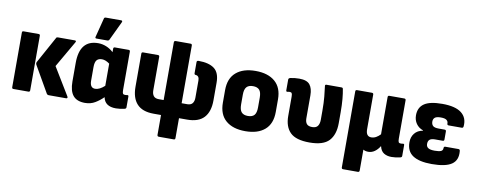

<svg xmlns="http://www.w3.org/2000/svg" viewBox="-73 -1089 4059 1630"><g transform="rotate(10 1956.5 -274.0)"><path d="M363 0Q353 0 347 -8L215 -238Q210 -248 214 -258L341 -489Q344 -497 356 -497H501Q518 -497 509 -481L378 -254L522 -17Q526 -10 524 -5Q522 0 513 0ZM59 0Q47 0 47 -14V-484Q47 -497 59 -497H189Q202 -497 202 -484V-14Q202 0 189 0Z M677 11Q608 11 575 -28.5Q542 -68 542 -150V-310Q542 -508 702 -508Q738 -508 772 -494Q806 -480 834 -454V-484Q834 -497 847 -497H965Q978 -497 978 -484V-153Q978 -130 983 -122.5Q988 -115 1001 -115Q1007 -115 1012 -115.5Q1017 -116 1022 -117Q1032 -118 1032 -106V-13Q1032 -1 1017 2Q1000 6 981 8.5Q962 11 944 11Q849 11 834 -66Q803 -35 765 -12Q727 11 677 11ZM697 -184Q697 -122 742 -122Q779 -122 823 -162V-353Q788 -379 757 -379Q726 -379 711.5 -361Q697 -343 697 -301ZM680 -544Q666 -544 670 -558L712 -722Q714 -733 728 -733H858Q875 -733 867 -716L790 -554Q785 -544 773 -544Z M1346 185Q1332 185 1332 171V0H1268Q1171 0 1124 -51Q1077 -102 1077 -199V-484Q1077 -497 1089 -497H1218Q1231 -497 1231 -484V-195Q1231 -164 1245 -146.5Q1259 -129 1290 -129H1332V-626Q1332 -640 1346 -640H1474Q1487 -640 1487 -626V-129H1535Q1566 -129 1580 -146.5Q1594 -164 1594 -195V-343Q1594 -384 1563 -386Q1551 -386 1551 -400V-495Q1551 -508 1567 -508Q1656 -508 1702.5 -473Q1749 -438 1749 -352V-199Q1749 -102 1702 -51Q1655 0 1557 0H1487V171Q1487 185 1475 185Z M2059 11Q1952 11 1891.5 -41Q1831 -93 1831 -195V-303Q1831 -404 1891.5 -456Q1952 -508 2059 -508Q2166 -508 2226.5 -456Q2287 -404 2287 -303V-195Q2287 -93 2227 -41Q2167 11 2059 11ZM2059 -120Q2097 -120 2114.5 -140Q2132 -160 2132 -207V-291Q2132 -337 2114.5 -357Q2097 -377 2059 -377Q2022 -377 2004 -357Q1986 -337 1986 -291V-207Q1986 -160 2004 -140Q2022 -120 2059 -120Z M2613 11Q2496 11 2446.5 -38Q2397 -87 2397 -180V-345Q2397 -368 2392 -375.5Q2387 -383 2374 -383Q2368 -383 2363.5 -382Q2359 -381 2354 -380Q2343 -379 2343 -392V-484Q2343 -496 2359 -500Q2376 -504 2396 -506Q2416 -508 2435 -508Q2501 -508 2526.5 -476Q2552 -444 2552 -384V-187Q2552 -155 2566 -138.5Q2580 -122 2613 -122Q2647 -122 2661 -142Q2675 -162 2675 -195V-274Q2675 -343 2670 -394.5Q2665 -446 2660 -482Q2657 -497 2671 -497H2800Q2813 -497 2814 -485Q2821 -451 2825.5 -401Q2830 -351 2830 -287V-194Q2830 -95 2781 -42Q2732 11 2613 11Z M2934 185Q2921 185 2921 171V-484Q2921 -497 2934 -497H3062Q3076 -497 3076 -484V-185Q3076 -123 3122 -123Q3144 -123 3163.5 -134Q3183 -145 3200 -163V-484Q3200 -497 3213 -497H3341Q3355 -497 3355 -484V-153Q3355 -130 3360 -122.5Q3365 -115 3378 -115Q3384 -115 3388.5 -115.5Q3393 -116 3399 -117Q3409 -118 3409 -106V-13Q3409 -1 3393 2Q3377 6 3357.5 8.5Q3338 11 3320 11Q3281 11 3254 -6Q3227 -23 3218 -63L3217 -64Q3198 -33 3173 -15.5Q3148 2 3119 2Q3092 2 3075 -9V171Q3075 185 3061 185Z M3667 11Q3559 11 3504 -25Q3449 -61 3449 -139Q3449 -184 3474 -215.5Q3499 -247 3545 -255V-258Q3507 -271 3485.5 -302Q3464 -333 3464 -374Q3464 -441 3512.5 -474.5Q3561 -508 3668 -508Q3781 -508 3833.5 -467Q3886 -426 3879 -352Q3878 -337 3865 -337H3752Q3739 -337 3739 -351Q3740 -369 3725.5 -380.5Q3711 -392 3676 -392Q3639 -392 3624.5 -380Q3610 -368 3610 -346Q3610 -322 3623.5 -309Q3637 -296 3674 -296H3725Q3738 -296 3738 -282V-213Q3738 -200 3725 -200H3659Q3627 -200 3613 -188Q3599 -176 3599 -151Q3599 -127 3616.5 -116Q3634 -105 3672 -105Q3708 -105 3725.5 -112Q3743 -119 3743 -141Q3743 -154 3756 -154H3869Q3882 -154 3883 -139Q3891 -61 3838.5 -25Q3786 11 3667 11Z"/></g></svg>

Font: Sofia Sans Semi Condensed Black
Style: Regular
Weight: 900
Designer: Botio Nikoltchev, Ani Petrova
Foundry: lettersoup
Version: Version 4.100; ttfautohint (v1.8.4.7-5d5b)